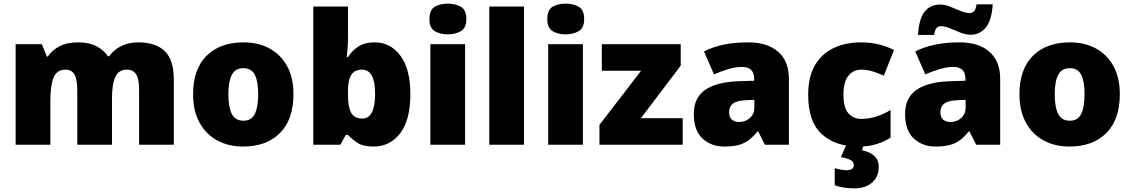

<svg xmlns="http://www.w3.org/2000/svg" viewBox="-20 -796 6222 1056"><path d="M741 -563Q836 -563 886 -515Q936 -467 936 -360V0H745V-301Q745 -364 728 -388.5Q711 -413 678 -413Q632 -413 614 -372.5Q596 -332 596 -258V0H405V-301Q405 -361 389 -387Q373 -413 341 -413Q292 -413 274.5 -369Q257 -325 257 -242V0H66V-553H210L238 -485H243Q265 -519 306.5 -541Q348 -563 409 -563Q470 -563 509.5 -542.5Q549 -522 574 -486H580Q606 -523 647.5 -543Q689 -563 741 -563Z M1594 -278Q1594 -139 1520 -64.5Q1446 10 1317 10Q1237 10 1175 -23.5Q1113 -57 1077.5 -121.5Q1042 -186 1042 -278Q1042 -415 1116 -489Q1190 -563 1320 -563Q1400 -563 1461.5 -530Q1523 -497 1558.5 -433.5Q1594 -370 1594 -278ZM1236 -278Q1236 -207 1255 -169.5Q1274 -132 1319 -132Q1363 -132 1381.5 -169.5Q1400 -207 1400 -278Q1400 -349 1381.5 -385Q1363 -421 1318 -421Q1275 -421 1255.5 -385Q1236 -349 1236 -278Z M1894 -588Q1894 -559 1892 -532Q1890 -505 1887 -482H1894Q1915 -516 1950 -539.5Q1985 -563 2041 -563Q2127 -563 2182 -490Q2237 -417 2237 -278Q2237 -136 2181 -63Q2125 10 2035 10Q1977 10 1946 -10.5Q1915 -31 1894 -54H1882L1852 0H1703V-760H1894ZM1971 -413Q1931 -413 1912.5 -385Q1894 -357 1894 -298V-271Q1894 -207 1911.5 -175.5Q1929 -144 1973 -144Q2043 -144 2043 -280Q2043 -413 1971 -413Z M2443 -776Q2484 -776 2514.5 -759Q2545 -742 2545 -691Q2545 -642 2514.5 -624.5Q2484 -607 2443 -607Q2401 -607 2371.5 -624.5Q2342 -642 2342 -691Q2342 -742 2371.5 -759Q2401 -776 2443 -776ZM2538 -553V0H2347V-553Z M2862 0H2671V-760H2862Z M3091 -776Q3132 -776 3162.5 -759Q3193 -742 3193 -691Q3193 -642 3162.5 -624.5Q3132 -607 3091 -607Q3049 -607 3019.5 -624.5Q2990 -642 2990 -691Q2990 -742 3019.5 -759Q3049 -776 3091 -776ZM3186 -553V0H2995V-553Z M3735 0H3277V-109L3506 -407H3290V-553H3724V-435L3505 -146H3735Z M4096 -563Q4201 -563 4260 -511Q4319 -459 4319 -363V0H4187L4150 -73H4146Q4123 -44 4098.5 -25.5Q4074 -7 4042 1.5Q4010 10 3964 10Q3892 10 3844 -34Q3796 -78 3796 -169Q3796 -258 3857.5 -301Q3919 -344 4036 -349L4128 -352V-360Q4128 -397 4110 -412.5Q4092 -428 4061 -428Q4028 -428 3988 -416.5Q3948 -405 3907 -387L3852 -513Q3900 -538 3960.5 -550.5Q4021 -563 4096 -563ZM4085 -245Q4033 -243 4011.5 -226.5Q3990 -210 3990 -180Q3990 -152 4005 -138.5Q4020 -125 4045 -125Q4080 -125 4104.5 -147Q4129 -169 4129 -204V-247Z M4701 10Q4575 10 4500 -58Q4425 -126 4425 -274Q4425 -375 4463 -438.5Q4501 -502 4566.5 -532.5Q4632 -563 4716 -563Q4767 -563 4812.5 -552Q4858 -541 4897 -521L4841 -380Q4807 -395 4777.5 -404Q4748 -413 4716 -413Q4673 -413 4646 -379Q4619 -345 4619 -275Q4619 -203 4646.5 -172.5Q4674 -142 4717 -142Q4758 -142 4799.5 -155Q4841 -168 4878 -191V-39Q4844 -17 4801 -3.5Q4758 10 4701 10ZM4813 123Q4813 176 4776.5 208Q4740 240 4679 240Q4645 240 4617 235Q4589 230 4571 223V129Q4588 134 4604 137Q4620 140 4636 140Q4676 140 4676 112Q4676 95 4659.5 85Q4643 75 4605 68L4635 0H4730L4721 30Q4741 34 4762.5 44Q4784 54 4798.5 72.5Q4813 91 4813 123Z M5258 -563Q5363 -563 5422 -511Q5481 -459 5481 -363V0H5349L5312 -73H5308Q5285 -44 5260.5 -25.5Q5236 -7 5204 1.5Q5172 10 5126 10Q5054 10 5006 -34Q4958 -78 4958 -169Q4958 -258 5019.5 -301Q5081 -344 5198 -349L5290 -352V-360Q5290 -397 5272 -412.5Q5254 -428 5223 -428Q5190 -428 5150 -416.5Q5110 -405 5069 -387L5014 -513Q5062 -538 5122.5 -550.5Q5183 -563 5258 -563ZM5247 -245Q5195 -243 5173.5 -226.5Q5152 -210 5152 -180Q5152 -152 5167 -138.5Q5182 -125 5207 -125Q5242 -125 5266.5 -147Q5291 -169 5291 -204V-247ZM5029 -604Q5035 -696 5066.5 -733.5Q5098 -771 5152 -771Q5177 -771 5205.5 -759.5Q5234 -748 5262.5 -736Q5291 -724 5316 -724Q5325 -724 5335.5 -732.5Q5346 -741 5351 -772H5440Q5434 -682 5401 -643.5Q5368 -605 5320 -605Q5291 -605 5261.5 -617Q5232 -629 5204.5 -640.5Q5177 -652 5152 -652Q5143 -652 5133 -644Q5123 -636 5117 -604Z M6139 -278Q6139 -139 6065 -64.5Q5991 10 5862 10Q5782 10 5720 -23.5Q5658 -57 5622.5 -121.5Q5587 -186 5587 -278Q5587 -415 5661 -489Q5735 -563 5865 -563Q5945 -563 6006.5 -530Q6068 -497 6103.5 -433.5Q6139 -370 6139 -278ZM5781 -278Q5781 -207 5800 -169.5Q5819 -132 5864 -132Q5908 -132 5926.5 -169.5Q5945 -207 5945 -278Q5945 -349 5926.5 -385Q5908 -421 5863 -421Q5820 -421 5800.5 -385Q5781 -349 5781 -278Z"/></svg>

Font: Noto Sans Ethiopic Black
Style: Regular
Weight: 900
Designer: Monotype Design Team
Foundry: Monotype Imaging Inc.
Version: Version 2.102; ttfautohint (v1.8.4.7-5d5b)